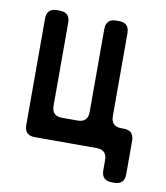

<svg xmlns="http://www.w3.org/2000/svg" viewBox="-73 -546 634 734"><g transform="rotate(10 244.5 -179.0)"><path d="M90 8H330Q370 8 370 48V87Q370 127 410 127H419Q459 127 459 87V-43Q459 -83 419 -83H410Q370 -83 370 -123V-445Q370 -485 330 -485H320Q280 -485 280 -445V-123Q280 -83 240 -83H180Q140 -83 140 -123V-445Q140 -485 100 -485H90Q50 -485 50 -445V-32Q50 8 90 8Z"/></g></svg>

Font: WDXL Lubrifont SC
Style: Regular
Weight: 400
Designer: [WDXL Lubrifont] Copyright 2020-2022 (c) NightFurySL2001, Skr-ZERO; [ZCOOL QingKe HuangYou] Copyright 2018-2022 (c) The 
Version: Version 2.001;hotconv 1.1.1;makeotfexe 2.6.0